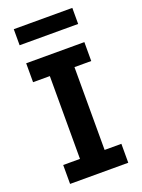

<svg xmlns="http://www.w3.org/2000/svg" viewBox="-161 -939 747 1011"><g transform="rotate(-20 212.5 -433.5)"><path d="M376 0V-106H282V-570H376V-676H50V-570H144V-106H50V0ZM50 -777H378V-867H50Z"/></g></svg>

Font: Fog Sans
Style: Bold
Weight: 700
Foundry: Intel Corporation
Version: Version 1.00